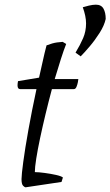

<svg xmlns="http://www.w3.org/2000/svg" viewBox="-20 -789 472 821"><path d="M89 12Q86 12 79 5.5Q72 -1 72 -23Q72 -41 79.5 -97Q87 -153 101.5 -234Q116 -315 136 -408H66Q55 -408 55 -424Q55 -432 57 -442L147 -457Q155 -491 162.5 -526Q170 -561 179 -595Q205 -605 223.5 -607.5Q242 -610 248 -610L263 -601Q253 -576 240.5 -537Q228 -498 214 -451H315Q315 -448 313 -437.5Q311 -427 307 -417.5Q303 -408 296 -408H202Q188 -356 175 -302Q162 -248 151.5 -198.5Q141 -149 135 -111Q129 -73 129 -53Q145 -53 171 -49.5Q197 -46 219.5 -41Q242 -36 249 -30L243 -11ZM325 -548 303 -564Q323 -597 335.5 -626Q348 -655 348 -689Q348 -719 334 -758Q343 -761 360 -765Q377 -769 390 -769Q413 -769 422.5 -752Q432 -735 432 -708Q426 -680 406 -648.5Q386 -617 363 -590Q340 -563 325 -548Z"/></svg>

Font: Mate
Style: Italic
Weight: 400
Italic angle: -10.8°
Designer: Eduardo Rodriguez Tunni
Foundry: Eduardo Rodriguez Tunni
Version: Version 1.003; ttfautohint (v1.8.4.7-5d5b);gftools[0.9.24]